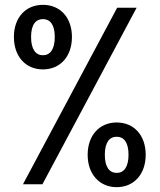

<svg xmlns="http://www.w3.org/2000/svg" viewBox="-20 -762 660 794"><path d="M157.5 -475C229 -475 277.5 -528.5 277.5 -609C277.5 -689.5 229 -742 157.5 -742C86 -742 37.5 -689.5 37.5 -609C37.5 -528.5 86 -475 157.5 -475ZM157.5 -533.5C128 -533.5 108.5 -557.5 108.5 -609C108.5 -660.5 128 -683 157.5 -683C187 -683 206.5 -660.5 206.5 -609C206.5 -557.5 187 -533.5 157.5 -533.5ZM462.5 12C534 12 582.5 -41.5 582.5 -122C582.5 -202.5 534 -255.5 462.5 -255.5C391.5 -255.5 342.5 -202.5 342.5 -122C342.5 -41.5 391.5 12 462.5 12ZM462.5 -47C433 -47 413.5 -70.5 413.5 -122C413.5 -173.5 433 -196.5 462.5 -196.5C492 -196.5 511.5 -173.5 511.5 -122C511.5 -70.5 492 -47 462.5 -47ZM155.5 0 545 -730H464.5L75 0Z"/></svg>

Font: Monaspace Neon SemiBold
Style: Regular
Weight: 600
Designer: Riley Cran & the Lettermatic Team
Foundry: Lettermatic
Version: Version 1.200 (Monaspace Neon)